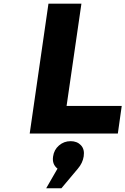

<svg xmlns="http://www.w3.org/2000/svg" viewBox="-20 -720 676 1035"><path d="M140.1 0 241.2 -700.2H418.9L338.9 -148.9H636.2L615.2 0ZM229 294.9 290 189Q259.8 165.5 266.1 124Q271 87.4 297.9 64.2Q324.7 41 360.8 41Q395.5 41 416.3 63Q437 85 431.2 123Q425.8 158.7 399.9 189L311 294.9Z"/></svg>

Font: Trueno
Style: Bold Italic
Weight: 700
Designer: Julieta Ulanovsky
Foundry: Julieta Ulanovsky
Version: Version 3.001b | FøM Fix